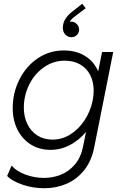

<svg xmlns="http://www.w3.org/2000/svg" viewBox="-20 -793 647 1026"><path d="M18.1 147.5 42 91.8Q67.9 122.6 116 140.1Q164.1 157.7 215.8 157.7Q262.7 157.7 305.7 140.4Q348.6 123 380.4 85.7Q412.1 48.3 423.8 -9.3L439.5 -87.9Q401.4 -43 353 -17.6Q304.7 7.8 250.5 7.8Q189.9 7.8 144 -21.2Q98.1 -50.3 73 -100.8Q47.9 -151.4 47.9 -214.8Q47.9 -296.4 83.3 -367.4Q118.7 -438.5 181.2 -481Q243.7 -523.4 320.8 -523.4Q386.2 -523.4 433.8 -494.4Q481.4 -465.3 503.9 -413.1H504.9L525.4 -515.1H585L483.4 -5.4Q468.8 68.4 429 117.4Q389.2 166.5 334.2 189.7Q279.3 212.9 217.3 212.9Q156.7 212.9 101.1 194.1Q45.4 175.3 18.1 147.5ZM474.1 -251 475.6 -258.8Q480.5 -282.7 480.5 -309.1Q480.5 -356.4 461.7 -392.6Q442.9 -428.7 408 -448.7Q373 -468.8 326.2 -468.8Q264.6 -468.8 214.4 -433.3Q164.1 -397.9 135.7 -340.1Q107.4 -282.2 107.4 -217.8Q107.4 -169.4 126 -130.6Q144.5 -91.8 179.2 -69.3Q213.9 -46.9 261.2 -46.9Q312 -46.9 356.4 -75Q400.9 -103 431.6 -149.9Q462.4 -196.8 474.1 -251ZM438 -749 386.7 -710.4Q373 -700.2 365 -692.4Q356.9 -684.6 352.5 -675.8Q356.4 -677.2 362.3 -677.2Q377.4 -677.2 390.1 -664.6Q402.8 -651.9 402.8 -634.8Q402.8 -618.7 391.4 -606.4Q379.9 -594.2 361.8 -594.2Q342.8 -594.2 329.3 -607.9Q315.9 -621.6 315.9 -645Q315.9 -671.4 330.6 -693.4Q345.2 -715.3 366.2 -731L419.4 -772.9Z"/></svg>

Font: Reddit Sans Chocolate Light
Style: Italic
Weight: 300
Italic angle: -11.25°
Designer: Stephen Hutchings
Version: Version 1.013